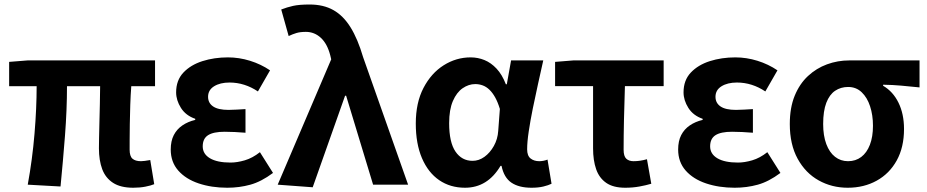

<svg xmlns="http://www.w3.org/2000/svg" viewBox="-20 -832 4176 865"><path d="M580.2 13.8Q523.4 13.8 489.4 -8.2Q455.4 -30.2 440.5 -69.9Q425.7 -109.6 425.7 -163.7Q425.7 -179 426.3 -209.8Q426.9 -240.7 427.9 -280.8Q428.9 -321 429.9 -363.4Q430.9 -405.9 431.1 -443.6H281.8Q281.8 -338.4 272.8 -221.1Q263.7 -103.9 252.7 8.2L105 0Q125.9 -114.4 135.5 -229.8Q145.1 -345.3 145.1 -443.6H21.2V-553.2L104.1 -559.8H678.5V-443.6H571.4Q568.4 -403.9 566.9 -359.3Q565.4 -314.7 564.8 -273.5Q564.2 -232.3 564.1 -201.5Q564 -170.6 564 -157.7Q564 -128.1 576.9 -117Q589.8 -105.8 615 -105.8Q628.3 -105.8 656.9 -111L674.8 -2.2Q659.7 4.1 635.1 8.9Q610.5 13.8 580.2 13.8Z M1003.9 13.8Q933.1 13.8 875 -5.7Q816.9 -25.2 783 -63.7Q749.2 -102.2 749.2 -158.2Q749.2 -196.6 762.9 -223.3Q776.7 -250 801.7 -267Q826.6 -284 859.5 -291.8V-296.8Q816.9 -311.5 795.2 -345.9Q773.5 -380.4 773.5 -415.9Q773.5 -470.3 806.2 -505Q838.9 -539.6 892 -556.6Q945.1 -573.5 1006.8 -573.5Q1057.1 -573.5 1106.4 -558.2Q1155.6 -542.9 1196.6 -515.1L1142 -420Q1112.6 -439.8 1080.4 -450Q1048.1 -460.2 1014.1 -460.2Q971.7 -460.2 944.5 -443.3Q917.4 -426.4 917.4 -396Q917.4 -367.9 940.2 -352.4Q963.1 -336.9 1009.6 -336.9Q1027 -336.9 1046.9 -338.2Q1066.8 -339.5 1086 -340.5V-234Q1061.4 -236 1037.8 -237.2Q1014.2 -238.4 992.1 -238.4Q941.8 -238.4 917.5 -223Q893.3 -207.6 893.3 -172.6Q893.3 -138.3 926 -118.9Q958.7 -99.6 1018.8 -99.6Q1048.3 -99.6 1083 -109.8Q1117.6 -120 1151 -146.4L1210 -52.9Q1157.2 -13.5 1107.7 0.1Q1058.2 13.8 1003.9 13.8Z M1388.8 11.7 1231.1 0 1472.2 -564.7 1467.9 -582.6Q1454.6 -634.6 1425.6 -661.5Q1396.5 -688.4 1357.9 -688.4Q1332.7 -688.4 1315.6 -683.3Q1298.6 -678.2 1280.5 -669.6L1247 -789.2Q1272.7 -799.3 1300.4 -805.5Q1328.1 -811.7 1375 -811.7Q1437.3 -811.7 1482 -786.5Q1526.6 -761.4 1559.2 -709Q1591.8 -656.6 1615.8 -574.8L1818.6 0H1660.9L1539.4 -400.6H1534.6Z M2074.9 13.8Q2008.6 13.8 1958.7 -20.3Q1908.9 -54.4 1881 -119.5Q1853.2 -184.6 1853.2 -275.5Q1853.2 -369.3 1887.9 -435.9Q1922.6 -502.4 1979 -538Q2035.4 -573.5 2100.1 -573.5Q2133 -573.5 2162.6 -561.4Q2192.3 -549.3 2217.2 -522.7Q2242.1 -496.1 2259 -452.4H2263.3L2282.5 -559.8H2427.5Q2416.5 -509.8 2403.9 -453.7Q2391.4 -397.7 2380.3 -342.8Q2369.2 -287.8 2362.1 -240.2Q2354.9 -192.5 2354.9 -159.3Q2354.9 -130.2 2370.4 -118Q2385.9 -105.8 2409.5 -105.8Q2417.9 -105.8 2427.6 -107.5Q2437.3 -109.2 2446.7 -113L2464.8 -4.2Q2450.6 2.9 2428.1 8.3Q2405.5 13.8 2374.5 13.8Q2318.1 13.8 2284.2 -9Q2250.4 -31.8 2239.5 -84.8H2235Q2176.6 13.8 2074.9 13.8ZM2109.1 -107.4Q2137.5 -107.4 2162.6 -125.5Q2187.7 -143.6 2204.9 -174.4Q2222.2 -205.2 2224.6 -242.3L2232 -341.3Q2222.9 -371.4 2211 -392.9Q2199 -414.3 2185.1 -427.7Q2171.1 -441.2 2154.9 -447.2Q2138.6 -453.2 2121 -453.2Q2091.5 -453.2 2064.3 -434.5Q2037.2 -415.8 2020.4 -377Q2003.5 -338.2 2003.5 -277.1Q2003.5 -191 2032 -149.2Q2060.4 -107.4 2109.1 -107.4Z M2796.6 13.8Q2742.8 13.8 2711.1 -8.2Q2679.4 -30.2 2665.7 -69.9Q2651.9 -109.6 2651.9 -163.7V-444.1H2480.8V-553.2L2562.9 -559.8H2969.9V-444.1H2795.4Q2792.8 -366.2 2791.1 -291.4Q2789.5 -216.7 2789.5 -157.7Q2789.5 -128.1 2801.5 -117Q2813.6 -105.8 2833.9 -105.8Q2849 -105.8 2863.4 -107.9Q2877.7 -110 2894.7 -114.6L2914.2 -4.2Q2890.6 2.9 2860.7 8.3Q2830.7 13.8 2796.6 13.8Z M3289.9 13.8Q3219.1 13.8 3161 -5.7Q3102.9 -25.2 3069 -63.7Q3035.2 -102.2 3035.2 -158.2Q3035.2 -196.6 3048.9 -223.3Q3062.7 -250 3087.7 -267Q3112.6 -284 3145.5 -291.8V-296.8Q3102.9 -311.5 3081.2 -345.9Q3059.5 -380.4 3059.5 -415.9Q3059.5 -470.3 3092.2 -505Q3124.9 -539.6 3178 -556.6Q3231.1 -573.5 3292.8 -573.5Q3343.1 -573.5 3392.4 -558.2Q3441.6 -542.9 3482.6 -515.1L3428 -420Q3398.6 -439.8 3366.4 -450Q3334.1 -460.2 3300.1 -460.2Q3257.7 -460.2 3230.5 -443.3Q3203.4 -426.4 3203.4 -396Q3203.4 -367.9 3226.2 -352.4Q3249.1 -336.9 3295.6 -336.9Q3313 -336.9 3332.9 -338.2Q3352.8 -339.5 3372 -340.5V-234Q3347.4 -236 3323.8 -237.2Q3300.2 -238.4 3278.1 -238.4Q3227.8 -238.4 3203.5 -223Q3179.3 -207.6 3179.3 -172.6Q3179.3 -138.3 3212 -118.9Q3244.7 -99.6 3304.8 -99.6Q3334.3 -99.6 3369 -109.8Q3403.6 -120 3437 -146.4L3496 -52.9Q3443.2 -13.5 3393.7 0.1Q3344.2 13.8 3289.9 13.8Z M3799.1 13.8Q3727.6 13.8 3668.3 -19.3Q3609 -52.3 3573.6 -116.7Q3538.2 -181.1 3538.2 -273.4Q3538.2 -346.7 3560.2 -400.5Q3582.2 -454.2 3620 -489.4Q3657.9 -524.6 3705.9 -542.2Q3753.9 -559.8 3806 -559.8H4122.7V-438.2Q4076.7 -442.7 4039.9 -446.2Q4003 -449.6 3958.6 -450.4V-445.6Q4002.9 -420.1 4027.8 -369.5Q4052.8 -318.8 4052.8 -250.8Q4052.8 -168.7 4020.1 -109.3Q3987.4 -50 3929.8 -18.1Q3872.3 13.8 3799.1 13.8ZM3800.6 -105.8Q3834.9 -105.8 3860 -124.8Q3885.1 -143.7 3899 -179.6Q3912.9 -215.4 3912.9 -265.6Q3912.9 -313.5 3899.9 -353.1Q3887 -392.7 3862.1 -416.4Q3837.2 -440.2 3801.1 -440.2Q3767.8 -440.2 3742.3 -423Q3716.9 -405.9 3702.7 -368.9Q3688.5 -331.9 3688.5 -273.4Q3688.5 -220.9 3702.6 -183.1Q3716.7 -145.3 3742 -125.6Q3767.3 -105.8 3800.6 -105.8Z"/></svg>

Font: Noto Sans SC Thin
Style: Regular
Weight: 100
Designer: Ryoko NISHIZUKA 西塚涼子 (kana, bopomofo & ideographs); Paul D. Hunt (Latin, Greek & Cyrillic); Sandoll Communications 산돌커뮤니
Foundry: Adobe
Version: Version 2.004-H2;hotconv 1.0.118;makeotfexe 2.5.65603